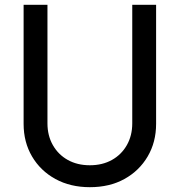

<svg xmlns="http://www.w3.org/2000/svg" viewBox="-20 -765 746 797"><path d="M353 12Q435 12 496.5 -22Q558 -56 593 -115.5Q628 -175 628 -251V-745H529V-253Q529 -202 506.5 -162.5Q484 -123 444.5 -101Q405 -79 353 -79Q301 -79 261.5 -101Q222 -123 199.5 -162.5Q177 -202 177 -253V-745H78V-251Q78 -175 113 -115.5Q148 -56 210 -22Q272 12 353 12Z"/></svg>

Font: Plus Jakarta Sans Medium
Style: Regular
Weight: 500
Designer: Gumpita Rahayu
Foundry: Tokotype
Version: Version 2.004; ttfautohint (v1.8.3)